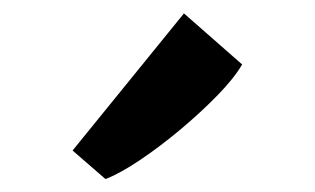

<svg xmlns="http://www.w3.org/2000/svg" viewBox="-20 -907 477 291"><path d="M141.1 -636H139.4L90 -678.9L258.8 -886.7L347 -809.3Q335 -788.6 309.6 -762.5Q284.2 -736.5 253.2 -710.5Q222.2 -684.6 192.3 -664.5Q162.4 -644.5 141.1 -636Z"/></svg>

Font: Merriweather 7pt Light
Style: Regular
Weight: 300
Designer: Eben Sorkin
Foundry: Eben Sorkin
Version: Version 2.200;gftools[0.9.31]